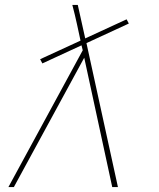

<svg xmlns="http://www.w3.org/2000/svg" viewBox="-20 -755 640 775"><path d="M14 0 314 -552 309 -572 151 -499 142 -516 305 -591 291 -656Q287 -676 282 -695.5Q277 -715 272 -735H294L324 -600L491 -677L500 -660L329 -581L456 0H433L320 -522L36 0Z"/></svg>

Font: Iosevka Thin Extended Oblique
Style: Regular
Weight: 100
Width: 7
Italic angle: -9°
Monospace: yes
Designer: Belleve Invis
Foundry: Belleve Invis
Version: Version 32.5.0; ttfautohint (v1.8.4)